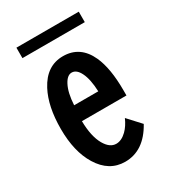

<svg xmlns="http://www.w3.org/2000/svg" viewBox="-191 -842 881 986"><g transform="rotate(-30 250.0 -348.5)"><path d="M65.4 -742.2H435.1V-680.2H65.4ZM432.1 -247.1H168Q169.4 -156.2 198.7 -105Q225.6 -58.1 263.7 -58.1Q294.9 -58.1 325.2 -87.4Q350.1 -111.8 367.2 -150.9L436 -76.2Q369.1 44.9 257.3 44.9Q162.6 44.9 106.4 -46.9Q54.2 -131.8 54.2 -266.1Q54.2 -399.4 99.1 -484.4Q151.9 -585 250 -585Q351.6 -585 397.5 -484.4Q432.1 -408.2 432.1 -278.8ZM317.4 -337.9Q314.5 -411.1 294.4 -451.2Q275.4 -489.7 246.6 -489.7Q220.2 -489.7 200.2 -451.7Q178.2 -410.2 174.3 -337.9Z"/></g></svg>

Font: BIZ UDGothic
Style: Bold
Weight: 700
Monospace: yes
Designer: TypeBank Co., Ltd.
Foundry: Morisawa Inc.
Version: Version 1.05